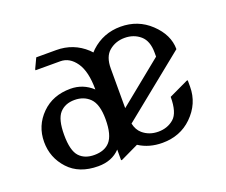

<svg xmlns="http://www.w3.org/2000/svg" viewBox="-98 -697 1020 865"><g transform="rotate(-20 412.5 -264.0)"><path d="M144.5 -175.8Q144.5 -99.6 170.9 -71.3Q196.3 -43.9 242.2 -43.9Q291 -43.9 316.4 -71.8Q344.2 -102.1 344.2 -178.2Q344.2 -250.5 314.5 -279.8Q286.1 -307.6 241.7 -307.6Q196.3 -307.6 170.4 -278.8Q144.5 -250 144.5 -175.8ZM346.7 19.5V-31.7Q307.6 9.8 241.7 9.8Q150.4 9.8 99.6 -45.4Q48.8 -100.6 48.8 -175.8Q48.8 -253.9 104 -308.6Q157.2 -361.3 241.7 -361.3Q301.8 -361.3 346.7 -319.8Q346.7 -406.2 316.4 -449.7Q286.1 -493.2 241.7 -493.2H123V-498L146 -546.9H241.7Q324.2 -546.9 383.8 -491.7Q390.1 -485.8 395.5 -479.5Q400.9 -485.8 407.2 -491.7Q466.8 -546.9 549.3 -546.9Q632.8 -546.9 691.4 -491.7Q752 -434.6 752 -365.7L447.3 -119.6Q454.1 -87.9 474.6 -70.3Q505.4 -43.9 549.3 -43.9Q593.3 -43.9 623.8 -70.3Q654.3 -96.7 654.3 -172.4L747.1 -216.3H752V-185.5Q752 -104.5 691.4 -45.4Q634.8 9.8 549.3 9.8Q485.8 9.8 437.5 -21.5L351.6 19.5ZM444.3 -384.8Q444.3 -384.8 444.3 -194.8L654.3 -365.2V-384.8Q654.3 -440.4 624 -466.8Q593.3 -493.2 549.3 -493.2Q505.9 -493.2 474.6 -466.8Q444.3 -441.4 444.3 -384.8Z"/></g></svg>

Font: Nova Slim
Style: Book
Weight: 400
Version: Version 2.000